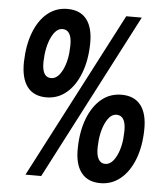

<svg xmlns="http://www.w3.org/2000/svg" viewBox="-53 -782 706 838"><g transform="rotate(5 300.0 -363.5)"><path d="M417.5 8.5Q361.5 8.5 333 -29Q304.5 -66.5 306.5 -137.5Q308 -211 329.8 -266.5Q351.5 -322 389 -353Q426.5 -384 477 -384Q533 -384 561.5 -347Q590 -310 588.5 -239.5Q587 -165 565 -109.2Q543 -53.5 505 -22.5Q467 8.5 417.5 8.5ZM150 -344Q94 -344 66 -381.5Q38 -419 39.5 -490Q41.5 -564.5 63 -620Q84.5 -675.5 122 -706Q159.5 -736.5 209 -736.5Q265.5 -736.5 293.8 -699.5Q322 -662.5 320.5 -592Q319 -519 297 -462.8Q275 -406.5 237.2 -375.2Q199.5 -344 150 -344ZM89 0 467 -727H535L158 0ZM163.5 -429.5Q193 -429.5 213.5 -471.5Q234 -513.5 235 -575.5Q236.5 -628 214 -642Q206 -647 194.5 -647Q166.5 -647 146.5 -605Q126.5 -563 124.5 -500.5Q123 -447.5 145.5 -434Q153 -429.5 163.5 -429.5ZM431.5 -77Q460.5 -77 481 -119Q501.5 -161 502.5 -223.5Q504 -276 481.5 -290Q473.5 -295 462 -295Q434 -295 414 -253Q394 -211 392.5 -148Q391.5 -113.5 401.5 -95.2Q411.5 -77 431.5 -77Z"/></g></svg>

Font: Spline Sans Mono SemiBold
Style: Italic
Weight: 600
Italic angle: -4°
Monospace: yes
Version: Version 1.004